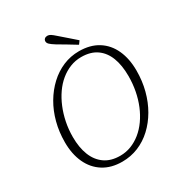

<svg xmlns="http://www.w3.org/2000/svg" viewBox="-202 -1000 1074 1151"><g transform="rotate(-30 335.0 -424.5)"><path d="M309 15Q233 15 179 -19Q125 -53 96.5 -114.5Q68 -176 68 -258Q68 -329 85 -393.5Q102 -458 133.5 -511.5Q165 -565 208 -605Q251 -645 303 -667Q355 -689 413 -689Q491 -689 545 -655Q599 -621 627 -559.5Q655 -498 655 -416Q655 -344 638 -279.5Q621 -215 590 -161.5Q559 -108 516 -68Q473 -28 420.5 -6.5Q368 15 309 15ZM316 -22Q356 -22 392 -36Q428 -50 459.5 -75.5Q491 -101 516.5 -137Q542 -173 560 -216.5Q578 -260 587.5 -309.5Q597 -359 597 -412Q597 -486 576.5 -539.5Q556 -593 514 -622.5Q472 -652 407 -652Q367 -652 330.5 -637.5Q294 -623 262.5 -597Q231 -571 206 -535Q181 -499 163 -455.5Q145 -412 135 -363Q125 -314 125 -261Q125 -189 146 -135.5Q167 -82 209.5 -52Q252 -22 316 -22ZM450 -744 434 -722Q404 -740 374 -758.5Q344 -777 314 -794Q290 -809 279.5 -819Q269 -829 269 -840Q269 -851 276.5 -857.5Q284 -864 296 -864Q307 -864 318 -857Q329 -850 349 -832Q373 -811 398.5 -789Q424 -767 450 -744Z"/></g></svg>

Font: Source Serif 4 Light
Style: Italic
Weight: 300
Italic angle: -12°
Designer: Frank Grießhammer
Foundry: Adobe Systems Incorporated
Version: Version 4.004;hotconv 1.0.116;makeotfexe 2.5.65601